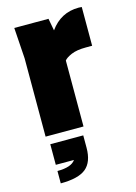

<svg xmlns="http://www.w3.org/2000/svg" viewBox="-118 -607 636 900"><g transform="rotate(-15 200.0 -157.0)"><path d="M234 0H50V-380L40 -530H206L217 -471Q269 -544 356 -544L371 -543V-355H341Q296 -355 269.5 -343.5Q243 -332 234 -320ZM62 230V170Q130 170 150 140H62V40H222V100Q222 169 185 199.5Q148 230 62 230Z"/></g></svg>

Font: Tanohe Sans Black
Style: Regular
Weight: 900
Designer: Village Type and Design LLC & Cristiano Sobral
Foundry: Cooper Hewitt Smithsonian Design Museum
Version: Version 1.00;March 11, 2020;FontCreator 12.0.0.2522 64-bit; 